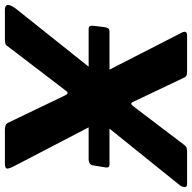

<svg xmlns="http://www.w3.org/2000/svg" viewBox="-25 -762 782 782"><g transform="rotate(90 366.0 -371.0)"><path d="M657 -411 649 -361Q647 -341 622 -341H96Q85 -341 82 -345.5Q79 -350 80 -360L86 -409Q89 -426 102 -426H645Q659 -426 657 -411ZM653 -35Q664 -13 661 -6.5Q658 0 642 0H503Q492 0 485 -3Q478 -6 474 -15L363 -246Q358 -256 353.5 -255.5Q349 -255 342 -245L164 -12Q159 -3 151 -1.5Q143 0 131 0H14Q-2 0 -4.5 -10Q-7 -20 9 -43L265 -364Q274 -373 276 -379.5Q278 -386 274 -396L107 -722Q103 -731 105.5 -736.5Q108 -742 119 -742H265Q278 -742 283.5 -739Q289 -736 293 -726L390 -522Q396 -507 407 -522L565 -730Q571 -738 577 -740Q583 -742 595 -742H724Q738 -742 737 -731.5Q736 -721 730 -713L482 -405Q473 -395 472.5 -389.5Q472 -384 475 -377L653 -35Z"/></g></svg>

Font: Libre Franklin
Style: Bold Italic
Weight: 700
Italic angle: -8°
Designer: Pablo Impallari, Rodrigo Fuenzalida, Nhung Nguyen
Foundry: Impallari Type
Version: Version 3.000